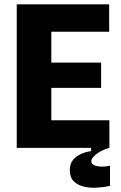

<svg xmlns="http://www.w3.org/2000/svg" viewBox="-20 -680 555 883"><path d="M57 0V-660H216V0ZM169 0V-127H483V0ZM169 -276V-392H445V-276ZM169 -534V-660H482V-534ZM486 175Q459 181 427 183Q395 185 366.5 178.5Q338 172 319.5 154Q301 136 301 102Q301 74 315 56.5Q329 39 352 28.5Q375 18 399 15V-7H483V0Q445 11 422.5 29Q400 47 400 61Q400 73 410.5 78.5Q421 84 435.5 85.5Q450 87 464 85.5Q478 84 486 82Z"/></svg>

Font: Bricolage Grotesque 24pt SemiCondensed ExtraBold
Style: Regular
Weight: 800
Width: 4
Designer: Mathieu Triay
Foundry: Atelier Triay
Version: Version 1.001;gftools[0.9.33.dev8+g029e19f]